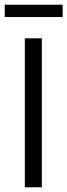

<svg xmlns="http://www.w3.org/2000/svg" viewBox="-25 -792 285 812"><path d="M152 -630V0H80V-630ZM240 -772V-720H-5V-772Z"/></svg>

Font: Mukta Mahee Light
Style: Regular
Weight: 300
Designer: Shuchita Grover, Noopur Datye, Girish Dalvi, Yashodeep Gholap
Foundry: Ek Type
Version: Version 2.538;PS 1.000;hotconv 16.6.51;makeotf.lib2.5.65220;